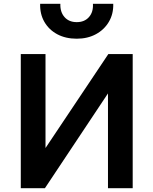

<svg xmlns="http://www.w3.org/2000/svg" viewBox="-20 -982 800 1002"><path d="M88.5 0V-700H217.5V-209.5L545.5 -700H672.5V0H543.5V-494.5L214.5 0ZM380.5 -780Q322.5 -780 279 -803.2Q235.5 -826.5 211.8 -867.5Q188 -908.5 189.5 -962H295Q293.5 -919 316.8 -892.8Q340 -866.5 380.5 -866.5Q421 -866.5 444.2 -892.8Q467.5 -919 465 -962H571Q572.5 -909.5 548.2 -868.2Q524 -827 480.5 -803.5Q437 -780 380.5 -780Z"/></svg>

Font: Geologica Cursive Medium
Style: Regular
Weight: 500
Designer: Sindre Bremnes, Frode Helland
Foundry: Monokrom Skriftforlag AS
Version: Version 1.010;gftools[0.9.28]